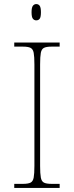

<svg xmlns="http://www.w3.org/2000/svg" viewBox="-20 -923 365 943"><path d="M50 0V-20H93Q118 -20 130 -26Q142 -32 145.5 -51Q149 -70 149 -108V-606Q149 -645 145.5 -663.5Q142 -682 130 -688Q118 -694 93 -694H50V-714H273V-694H233Q208 -694 196 -688Q184 -682 180.5 -663.5Q177 -645 177 -606V-108Q177 -70 180.5 -51Q184 -32 196 -26Q208 -20 233 -20H273V0ZM158 -823Q148 -823 141.5 -831Q135 -839 135 -863Q135 -886 141.5 -894.5Q148 -903 158 -903Q169 -903 175 -894.5Q181 -886 181 -863Q181 -839 175 -831Q169 -823 158 -823Z"/></svg>

Font: Noto Serif Bengali Thin
Style: Regular
Weight: 250
Version: Version 2.003